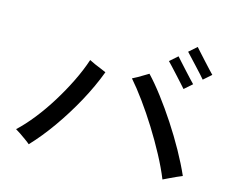

<svg xmlns="http://www.w3.org/2000/svg" viewBox="-100 -969 1201 1001"><g transform="rotate(15 500.0 -468.0)"><path d="M851 -112Q828 -169 793.5 -233.5Q759 -298 719 -362Q679 -426 638 -482.5Q597 -539 561 -580Q572 -585 588.5 -594.5Q605 -604 620.5 -613.5Q636 -623 643 -627Q681 -587 723.5 -531Q766 -475 808 -411Q850 -347 886.5 -281.5Q923 -216 949 -157Q938 -153 918.5 -144Q899 -135 880 -126Q861 -117 851 -112ZM130 -109Q121 -117 105 -128.5Q89 -140 73 -151Q57 -162 46 -168Q87 -206 128.5 -258.5Q170 -311 207.5 -371.5Q245 -432 276 -495Q307 -558 326 -616Q337 -610 355 -602Q373 -594 391 -587Q409 -580 419 -575Q388 -492 341.5 -407Q295 -322 240.5 -245Q186 -168 130 -109ZM919 -669Q914 -675 898.5 -692.5Q883 -710 863.5 -730.5Q844 -751 828.5 -768Q813 -785 808 -790L850 -827Q855 -821 871 -803.5Q887 -786 905.5 -765.5Q924 -745 940 -728Q956 -711 961 -706ZM835 -596Q830 -602 814.5 -619Q799 -636 780 -657Q761 -678 745 -695Q729 -712 724 -717L766 -754Q771 -748 787 -730.5Q803 -713 821.5 -692.5Q840 -672 856 -655Q872 -638 877 -633Z"/></g></svg>

Font: Zen Kaku Gothic Antique Medium
Style: Regular
Weight: 500
Designer: Yoshimichi Ohira
Foundry: Positype
Version: Version 1.002